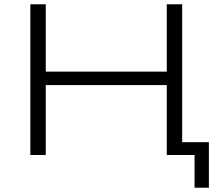

<svg xmlns="http://www.w3.org/2000/svg" viewBox="-20 -725 1032 898"><path d="M890 153V0H763V-60H957V153ZM122 0V-705H194V-390H760V-705H832V0H760V-327H194V0Z"/></svg>

Font: Nunito Sans 10pt Expanded Light
Style: Regular
Weight: 300
Width: 7
Designer: Vernon Adams
Foundry: Vernon Adams
Version: Version 3.101;gftools[0.9.27]